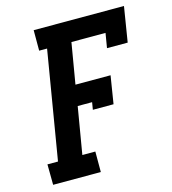

<svg xmlns="http://www.w3.org/2000/svg" viewBox="-109 -825 819 914"><g transform="rotate(-15 300.0 -367.5)"><path d="M40 0 39 -101H91L180 -634H141V-735H586L558 -562H456L468 -634H300L266 -433H439L417 -296H315L321 -332H250L211 -101H275V0Z"/></g></svg>

Font: Iosevka Etoile
Style: Bold Italic
Weight: 700
Italic angle: -9°
Designer: Belleve Invis
Foundry: Belleve Invis
Version: Version 28.1.0; ttfautohint (v1.8.4)